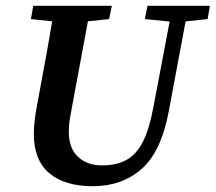

<svg xmlns="http://www.w3.org/2000/svg" viewBox="-20 -629 746 664"><path d="M97 -166Q97 -186 99.5 -208.5Q102 -231 106 -253L120 -329Q133 -398 145.5 -468.5Q158 -539 169 -609H294L229 -259Q225 -237 221.5 -217.5Q218 -198 218 -172Q218 -117 249.5 -87Q281 -57 333 -57Q382 -57 416.5 -75.5Q451 -94 473.5 -137.5Q496 -181 510 -256L577 -609H632L564 -246Q538 -105 470 -45Q402 15 301 15Q204 15 150.5 -30Q97 -75 97 -166ZM87 -563 95 -609H367L357 -563L232 -550H209ZM481 -563 490 -609H706L698 -563L604 -553H581Z"/></svg>

Font: Lisu Bosa Black
Style: Italic
Weight: 900
Italic angle: -19°
Designer: David Morse, Annie Olsen, Victor Gaultney, Frank Grießhammer (Latin)
Foundry: SIL International
Version: Version 2.000